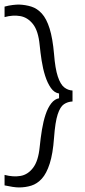

<svg xmlns="http://www.w3.org/2000/svg" viewBox="-35 -688 373 842"><path d="M283 -243Q262 -242 245.5 -231Q229 -220 218 -186.5Q207 -153 202 -84Q197 -14 183 29.5Q169 73 148.5 95.5Q128 118 102.5 126Q77 134 48 134Q37 134 20 131.5Q3 129 -15 125V79Q23 89 55 83.5Q87 78 110 48Q133 18 139 -43Q143 -83 149 -119.5Q155 -156 165 -186Q175 -216 190 -235Q205 -254 224 -257V-278Q203 -281 188 -302.5Q173 -324 163 -355.5Q153 -387 147.5 -423Q142 -459 139 -490Q133 -553 109.5 -582.5Q86 -612 53.5 -617.5Q21 -623 -15 -613V-659Q3 -664 20 -666Q37 -668 48 -668Q77 -667 102.5 -659Q128 -651 148.5 -628.5Q169 -606 182.5 -563Q196 -520 202 -451Q207 -387 218.5 -352.5Q230 -318 246.5 -305Q263 -292 283 -291Z"/></svg>

Font: Bricolage Grotesque ExtraLight
Style: Regular
Weight: 250
Designer: Mathieu Triay
Foundry: Atelier Triay
Version: Version 1.000;gftools[0.9.30]